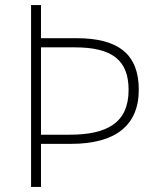

<svg xmlns="http://www.w3.org/2000/svg" viewBox="-20 -734 620 754"><path d="M525 -382C525 -520 446 -584 281 -584H141V-714H102V0H141V-169H258C432 -169 525 -240 525 -382ZM253 -205H141V-548H274C420 -548 485 -498 485 -381C485 -249 397 -205 253 -205Z"/></svg>

Font: Noto Sans Meetei Mayek ExtraLight
Style: Regular
Weight: 200
Designer: Monotype Design Team and Neelakash Kshetrimayum
Foundry: Monotype Imaging Inc.
Version: Version 2.002